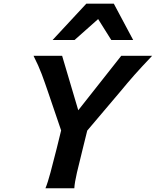

<svg xmlns="http://www.w3.org/2000/svg" viewBox="-20 -1003 831 1023"><path d="M222.2 0Q234.4 -29.3 249 -84Q263.7 -138.7 281.7 -210.4L305.7 -308.1L235.4 -514.6Q227.1 -538.6 219.2 -561.3Q211.4 -584 202.6 -607.2Q193.8 -630.4 183.1 -654.5Q172.4 -678.7 158.7 -705.6H311L397 -415.5L626 -705.6H790.5Q761.2 -674.8 738.5 -650.1Q715.8 -625.5 696 -603.3Q676.3 -581.1 658.2 -559.6Q640.1 -538.1 620.6 -514.6L444.8 -307.1L420.9 -210.4Q402.8 -138.7 390.1 -84Q377.4 -29.3 376 0ZM572.8 -790 502.9 -901.4 377.4 -790H260.3L439.9 -983.4H586.4L689.5 -790Z"/></svg>

Font: Andika New Basic
Style: Bold Italic
Weight: 700
Italic angle: -14°
Designer: Victor Gaultney, Annie Olsen, Pablo Ugerman
Foundry: SIL International
Version: Version 5.500